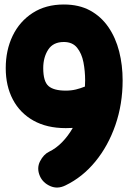

<svg xmlns="http://www.w3.org/2000/svg" viewBox="-20 -744 571 850"><path d="M262.7 -724.1Q330.1 -724.1 379.2 -697.3Q428.2 -670.4 460.2 -623.5Q492.2 -576.7 507.6 -516.1Q522.9 -455.6 522.9 -388.2Q522.9 -283.2 491 -190.7Q459 -98.1 402.1 -28.8Q345.2 40.5 270 76.7Q234.9 94.2 202.4 79.8Q169.9 65.4 156.7 35.6Q141.6 1 157.2 -29.8Q172.9 -60.5 197.3 -72.3Q228.5 -87.4 255.1 -114.7Q281.7 -142.1 302.2 -177.7Q287.6 -176.8 271 -176.8Q187.5 -176.8 127.9 -210.2Q68.4 -243.7 36.9 -303.5Q5.4 -363.3 5.4 -442.4Q5.4 -522 36.1 -585.7Q66.9 -649.4 124.8 -686.8Q182.6 -724.1 262.7 -724.1ZM171.4 -442.4Q171.4 -383.3 194.8 -363Q218.3 -342.8 271 -342.8Q295.4 -342.8 316.2 -347.9Q336.9 -353 356 -360.8Q356.9 -374.5 356.9 -388.2Q356.9 -429.2 349.4 -468.3Q341.8 -507.3 321.3 -532.7Q300.8 -558.1 262.7 -558.1Q215.3 -558.1 193.4 -524.2Q171.4 -490.2 171.4 -442.4Z"/></svg>

Font: Mikhak Black
Style: Regular
Weight: 900
Designer: Amin Abedi
Version: Version 3.3